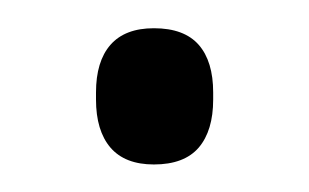

<svg xmlns="http://www.w3.org/2000/svg" viewBox="-20 -108 219 136"><path d="M89 8.5Q68.5 8.5 58.2 -3.5Q48 -15.5 48 -37.5V-42.5Q48 -64.5 58.2 -76.2Q68.5 -88 89 -88Q110.5 -88 120.8 -76.2Q131 -64.5 131 -42.5V-37.5Q131 -15.5 120.8 -3.5Q110.5 8.5 89 8.5Z"/></svg>

Font: Anek Gujarati Medium Light
Style: Regular
Weight: 300
Version: Version 1.003